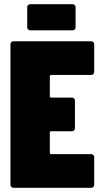

<svg xmlns="http://www.w3.org/2000/svg" viewBox="-20 -897 484 917"><path d="M326 -877H125C116 -877 110 -871 110 -862V-767C110 -758 116 -752 125 -752H326C335 -752 341 -758 341 -767V-862C341 -871 335 -877 326 -877ZM430 -554V-685C430 -694 424 -700 415 -700H45C36 -700 30 -694 30 -685V-15C30 -6 36 0 45 0H415C424 0 430 -6 430 -15V-146C430 -155 424 -161 415 -161H224C220 -161 218 -163 218 -167V-264C218 -268 220 -270 224 -270H323C332 -270 338 -276 338 -285V-416C338 -425 332 -431 323 -431H224C220 -431 218 -433 218 -437V-533C218 -537 221 -539 224 -539H415C424 -539 430 -545 430 -554Z"/></svg>

Font: Barlow Condensed Black
Style: Regular
Weight: 900
Width: 3
Designer: Jeremy Tribby
Foundry: Tribby Type
Version: Version 1.422;hotconv 1.0.109;makeotfexe 2.5.65596